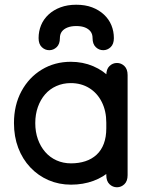

<svg xmlns="http://www.w3.org/2000/svg" viewBox="-20 -769 624 811"><path d="M519 -452Q519 -477 505.5 -490Q492 -503 474 -503Q456 -503 442.5 -490Q429 -477 429 -452Q429 -435 429 -408.5Q429 -382 429 -351Q429 -320 429 -288Q429 -256 429 -227Q429 -190 418.5 -162Q408 -134 388 -115.5Q368 -97 340.5 -88Q313 -79 280 -79Q247 -79 219 -91.5Q191 -104 171 -127Q151 -150 140 -181Q129 -212 129 -249Q129 -286 140 -317Q151 -348 170.5 -370.5Q190 -393 218 -405.5Q246 -418 279 -418Q323 -418 357 -397Q391 -376 410 -338Q429 -300 429 -251Q429 -236 429 -211.5Q429 -187 429 -163.5Q429 -140 429 -129Q429 -112 429 -95.5Q429 -79 429 -62Q429 -45 429 -29Q429 -4 442.5 9Q456 22 474 22Q492 22 505.5 9Q519 -4 519 -29Q519 -56 519 -79Q519 -102 519 -129Q519 -146 519 -165.5Q519 -185 519 -206.5Q519 -228 519 -251Q519 -308 500.5 -355Q482 -402 449.5 -436.5Q417 -471 373.5 -489.5Q330 -508 279 -508Q211 -508 156.5 -475Q102 -442 70.5 -383.5Q39 -325 39 -249Q39 -192 57 -144.5Q75 -97 108 -62Q141 -27 185 -8Q229 11 280 11Q331 11 374.5 -5Q418 -21 450.5 -51.5Q483 -82 501 -126Q519 -170 519 -227Q519 -270 519 -301.5Q519 -333 519 -357.5Q519 -382 519 -404Q519 -426 519 -452ZM143 -608Q143 -583 156.5 -570Q170 -557 188 -557Q206 -557 219.5 -570Q233 -583 233 -608Q233 -625 241.5 -636Q250 -647 265.5 -653Q281 -659 302 -659Q324 -659 339 -653Q354 -647 362.5 -636Q371 -625 371 -608Q371 -583 384.5 -570Q398 -557 416 -557Q434 -557 447.5 -570Q461 -583 461 -608Q461 -637 450.5 -662.5Q440 -688 419 -707.5Q398 -727 369 -738Q340 -749 302 -749Q265 -749 235.5 -738Q206 -727 185 -707.5Q164 -688 153.5 -662.5Q143 -637 143 -608Z"/></svg>

Font: Tilt Neon
Style: Regular
Weight: 400
Designer: Andy Clymer
Foundry: Andy Clymer
Version: Version 1.000